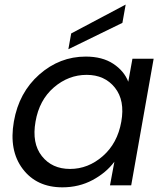

<svg xmlns="http://www.w3.org/2000/svg" viewBox="-20 -802 716 831"><path d="M40 -275.9Q62 -401.9 150.1 -479.5Q238.3 -557.1 351.1 -557.1Q422.9 -557.1 470 -526.1Q517.1 -495.1 535.2 -448.2L553.2 -547.9H645L547.9 0H456.1L475.1 -102.1Q439.5 -54.2 380.6 -22.7Q321.8 8.8 250 8.8Q138.7 8.8 78.4 -70.8Q18.1 -150.4 40 -275.9ZM504.9 -274.9Q521.5 -367.2 477.3 -422.6Q433.1 -478 355 -478Q276.4 -478 213.1 -423.6Q149.9 -369.1 133.8 -275.9Q117.2 -182.1 161.1 -126.5Q205.1 -70.8 283.2 -70.8Q361.3 -70.8 424.8 -126.2Q488.3 -181.6 504.9 -274.9ZM288.1 -657.2 523.9 -782.2 509.8 -703.1 275.9 -588.9Z"/></svg>

Font: Poppins
Style: Italic
Weight: 400
Italic angle: -10°
Designer: Ninad Kale (Devanagari), Jonny Pinhorn (Latin)
Foundry: Indian Type Foundry
Version: Version 3.200;PS 1.000;hotconv 16.6.54;makeotf.lib2.5.65590